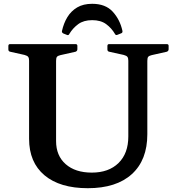

<svg xmlns="http://www.w3.org/2000/svg" viewBox="-20 -978 928 1010"><path d="M465 -958Q535 -958 573 -916.5Q611 -875 624 -816Q626 -806 618 -803L598 -795Q589 -791 585 -799Q567 -830 538.5 -851Q510 -872 465 -872Q420 -872 391.5 -851Q363 -830 345 -800Q341 -791 333 -794L313 -802Q304 -807 306 -815Q315 -856 334.5 -888Q354 -920 386 -939Q418 -958 465 -958ZM755 -272Q755 -136 673.5 -62Q592 12 442 12Q295 12 214 -56Q133 -124 133 -248V-746H275V-236Q275 -159 325.5 -114.5Q376 -70 463 -70Q552 -70 603.5 -120.5Q655 -171 655 -260V-746H755ZM24 -736Q24 -746 33 -746H377Q387 -746 387 -737V-719Q387 -710 378 -706L298 -688Q285 -685 280 -679.5Q275 -674 275 -658V-537H133V-659Q133 -672 128.5 -678.5Q124 -685 109 -689L33 -706Q24 -708 24 -718ZM545 -736Q545 -746 554 -746H857Q867 -746 867 -737V-719Q867 -710 858 -706L778 -688Q765 -685 760 -679.5Q755 -674 755 -658V-537H655V-659Q655 -672 650.5 -678.5Q646 -685 631 -689L554 -706Q545 -708 545 -718Z"/></svg>

Font: Hahmlet SemiBold
Style: Regular
Weight: 600
Version: Version 1.002